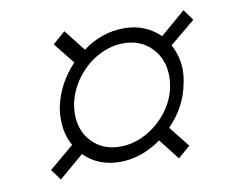

<svg xmlns="http://www.w3.org/2000/svg" viewBox="-57 -582 685 573"><g transform="rotate(-10 286.0 -295.0)"><path d="M60 -111 135 -174Q115 -209 115 -255Q115 -276 119 -295Q134 -362 184 -415L133 -479L171 -512L222 -447Q279 -490 348 -490Q411 -490 456 -447L532 -512L556 -479L479 -415Q499 -377 499 -336Q499 -318 494 -295Q481 -227 429 -174L479 -111L442 -79L393 -142Q332 -99 268 -99Q202 -99 159 -142L84 -78ZM453 -294Q456 -311 456 -325Q456 -378 423 -412Q390 -446 338 -446Q299 -446 261.5 -426Q224 -406 197.5 -371Q171 -336 162 -294Q159 -278 159 -262Q159 -211 191.5 -177.5Q224 -144 276 -144Q316 -144 353.5 -164Q391 -184 418 -218.5Q445 -253 453 -294Z"/></g></svg>

Font: Trirong Medium
Style: Italic
Weight: 500
Italic angle: -12°
Designer: Katatrad Team
Foundry: CadsonDemak
Version: Version 1.001